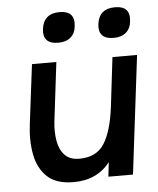

<svg xmlns="http://www.w3.org/2000/svg" viewBox="-52 -753 667 808"><g transform="rotate(-5 281.5 -349.0)"><path d="M154 -643Q162 -708 230 -708Q296 -708 288 -643Q285 -613 265.5 -596.5Q246 -580 214 -580Q179 -580 164.5 -596.5Q150 -613 154 -643ZM388 -643Q396 -708 464 -708Q530 -708 522 -643Q519 -613 499.5 -596.5Q480 -580 448 -580Q413 -580 398.5 -596.5Q384 -613 388 -643ZM168 -252Q163 -208 169.5 -170Q176 -132 197.5 -109Q219 -86 259 -86Q331 -86 364 -137Q397 -188 410 -290L435 -500H539L478 0H374L381 -61Q354 -26 315.5 -8Q277 10 227 10Q154 10 116 -25.5Q78 -61 66.5 -120Q55 -179 64 -250L95 -500H198Z"/></g></svg>

Font: Haskoy SemiBold
Style: Italic
Weight: 600
Designer: Ertekin Erdin
Foundry: Ertekin Erdin
Version: Version 2.000; ttfautohint (v1.8.4.7-5d5b)